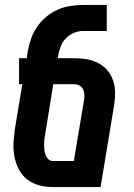

<svg xmlns="http://www.w3.org/2000/svg" viewBox="-20 -755 540 775"><path d="M386 0H194Q165 0 138 -7Q111 -14 90 -30.5Q69 -47 56.5 -70.5Q44 -94 38.5 -121Q33 -148 34.5 -176.5Q36 -205 40 -234L70 -415H57V-520H88L92 -548Q97 -574 105.5 -599Q114 -624 129.5 -646.5Q145 -669 166.5 -687Q188 -705 213 -716Q238 -727 264 -731Q290 -735 315 -735H411V-630H315Q297 -630 278.5 -622.5Q260 -615 246 -600.5Q232 -586 225 -567.5Q218 -549 215 -531L213 -520H280Q305 -520 329.5 -516Q354 -512 375.5 -501Q397 -490 412.5 -472Q428 -454 436 -431.5Q444 -409 444.5 -384Q445 -359 441 -333ZM278 -105 319 -350Q321 -362 320.5 -373.5Q320 -385 315.5 -394.5Q311 -404 301 -409.5Q291 -415 279 -415H195L163 -217Q161 -206 159.5 -194.5Q158 -183 158 -172Q158 -161 159 -150Q160 -139 164 -129.5Q168 -120 175 -112.5Q182 -105 194 -105Z"/></svg>

Font: Iosevka Extrabold Oblique
Style: Regular
Weight: 800
Italic angle: -9°
Monospace: yes
Designer: Belleve Invis
Foundry: Belleve Invis
Version: Version 32.5.0; ttfautohint (v1.8.4)